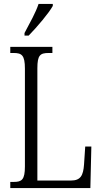

<svg xmlns="http://www.w3.org/2000/svg" viewBox="-20 -951 515 971"><path d="M104 -784V-771H125C169 -816 228 -886 247 -921V-931H175C160 -886 133 -839 104 -784ZM32 0H437L442 -210H411L405 -119C401 -64 388 -38 339 -38H169V-606C169 -672 183 -683 226 -683H245V-714H32V-683H49C90 -683 106 -672 106 -604V-109C106 -42 90 -31 50 -31H32Z"/></svg>

Font: Noto Serif Hebrew ExtraCondensed Light
Style: Regular
Weight: 300
Width: 2
Designer: Monotype Design Team
Foundry: Monotype Imaging Inc.
Version: Version 2.004